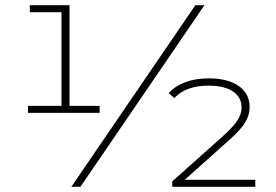

<svg xmlns="http://www.w3.org/2000/svg" viewBox="-20 -720 1063 740"><path d="M95 -673H217V-312H88V-285H364V-312H248V-700H95ZM768 -700H733L255 0H290ZM692 -27 863 -180C926 -236 942 -268 942 -309C942 -369 892 -418 785 -418C717 -418 664 -398 630 -361L652 -342C682 -375 728 -390 784 -390C872 -390 911 -353 911 -307C911 -274 896 -247 840 -196L644 -21V0H964V-27Z"/></svg>

Font: Montserrat-Alt1 ExtLt
Style: Regular
Weight: 200
Designer: Differentunic
Foundry: Differentunic
Version: Version 7.222